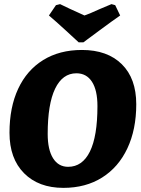

<svg xmlns="http://www.w3.org/2000/svg" viewBox="-20 -898 683 930"><path d="M26 -255Q26 -378 68 -468Q110 -558 189 -607Q268 -656 377 -656Q500 -656 570 -587Q640 -518 640 -393Q640 -271 597 -179.5Q554 -88 474.5 -38Q395 12 287 12Q167 12 96.5 -59Q26 -130 26 -255ZM452 -384Q452 -461 425.5 -502Q399 -543 350 -543Q283 -543 247 -468.5Q211 -394 211 -249Q211 -173 237 -131.5Q263 -90 310 -90Q379 -90 415.5 -164Q452 -238 452 -384ZM384 -693H361Q346 -707 297.5 -751.5Q249 -796 217 -823L251 -873L271 -878Q283 -873 319 -855Q338 -847 356.5 -838Q375 -829 389 -823Q406 -828 463 -854Q514 -876 520 -878L538 -873L562 -823Q523 -796 463 -751.5Q403 -707 384 -693Z"/></svg>

Font: Alegreya ExtraBold
Style: Italic
Weight: 800
Italic angle: -7°
Designer: Juan Pablo del Peral
Foundry: Huerta Tipografica
Version: Version 2.007; ttfautohint (v1.6)